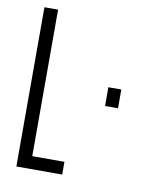

<svg xmlns="http://www.w3.org/2000/svg" viewBox="-79 -752 694 817"><g transform="rotate(10 268.0 -344.0)"><path d="M47 0V-688H106V-55H245V0ZM374 -319V-400H430V-319Z"/></g></svg>

Font: Saira UltraCondensed
Style: Regular
Weight: 400
Width: 1
Designer: Hector Gatti with collaboration of the Omnibus-Type team
Foundry: Omnibus-Type
Version: Version 1.101